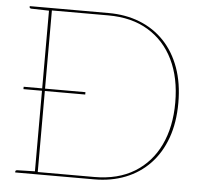

<svg xmlns="http://www.w3.org/2000/svg" viewBox="-51 -753 843 805"><g transform="rotate(5 370.5 -350.0)"><path d="M124 0V-700H374Q446 -700 505.5 -676.5Q565 -653 608 -608Q651 -563 674.5 -498Q698 -433 698 -350Q698 -267 674.5 -202Q651 -137 608 -92Q565 -47 505.5 -23.5Q446 0 374 0ZM136 -10H374Q473 -10 542.5 -52.5Q612 -95 648.5 -171.5Q685 -248 685 -350Q685 -454 648 -530Q611 -606 541.5 -648Q472 -690 374 -690H136ZM42 0V-5Q42 -7 44.5 -8.5Q47 -10 49 -10L126 -12L127 0ZM127 -700 126 -688 49 -690Q47 -690 44.5 -691.5Q42 -693 42 -695V-700ZM46 -351V-361H306V-351Z"/></g></svg>

Font: Aleo Thin
Style: Regular
Weight: 250
Designer: Alessio Laiso
Foundry: Alessio Laiso
Version: Version 2.001;gftools[0.9.29]